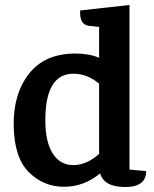

<svg xmlns="http://www.w3.org/2000/svg" viewBox="-20 -735 617 771"><path d="M567 -48Q567 16 482.5 16Q398 16 382 -39Q318 15 236.5 15Q155 15 96 -43.5Q37 -102 35 -230Q33 -358 96.5 -439Q160 -520 283 -520Q338 -520 378 -503V-627L339 -631Q298 -635 302 -693L500 -715V-54ZM275 -439Q162 -439 162 -252Q162 -166 191.5 -119Q221 -72 274.5 -72Q328 -72 378 -117V-399Q330 -439 275 -439Z"/></svg>

Font: Karma
Style: Bold
Weight: 700
Designer: Joana Correia
Foundry: Indian Type Foundry
Version: Version 1.202;PS 1.0;hotconv 1.0.78;makeotf.lib2.5.61930; tt